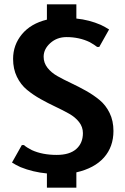

<svg xmlns="http://www.w3.org/2000/svg" viewBox="-20 -790 575 880"><path d="M195 70V5Q131 -1 74 -24Q52 -34 35 -45L80 -125H90Q102 -114 126 -102Q174 -80 240 -80Q299 -80 329.5 -107Q360 -134 360 -180Q360 -208 342.5 -230.5Q325 -253 296.5 -269Q268 -285 234 -301Q200 -317 166 -336Q132 -355 103.5 -378.5Q75 -402 57.5 -438Q40 -474 40 -520Q40 -584 80.5 -633Q121 -682 195 -700V-770H330V-705Q389 -699 442 -676Q461 -667 480 -655L435 -575H425Q414 -584 391 -597Q343 -620 285 -620Q241 -620 210.5 -592.5Q180 -565 180 -530Q180 -502 197.5 -479.5Q215 -457 243.5 -441Q272 -425 306 -409Q340 -393 374 -374Q408 -355 436.5 -331.5Q465 -308 482.5 -272Q500 -236 500 -190Q500 -117 456.5 -68Q413 -19 330 0V70Z"/></svg>

Font: Scada
Style: Bold
Weight: 700
Designer: Jovanny Lemonad
Foundry: Jovanny Lemonad
Version: Version 4.100;PS 004.100;hotconv 1.0.88;makeotf.lib2.5.64775